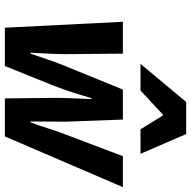

<svg xmlns="http://www.w3.org/2000/svg" viewBox="-18 -784 802 807"><g transform="rotate(90 383.5 -381.0)"><path d="M97 0 72 -496H206L208 -256Q208 -222 206 -184Q204 -146 202 -108H206Q219 -146 232 -184Q245 -222 259 -256L357 -496H483L492 -256Q492 -222 491.5 -184.5Q491 -147 491 -108H495Q509 -146 521 -184Q533 -222 546 -256L637 -496H767L554 0H394L392 -206Q392 -244 393.5 -281.5Q395 -319 397 -364H393Q380 -319 368 -282Q356 -245 341 -206L258 0ZM249 -570 409 -762H544L627 -570H524L466 -664H462L361 -570Z"/></g></svg>

Font: Source Sans 3 ExtraLight
Style: Bold Italic
Weight: 700
Italic angle: -11°
Version: Version 3.052;hotconv 1.1.0;makeotfexe 2.6.0